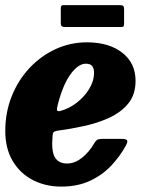

<svg xmlns="http://www.w3.org/2000/svg" viewBox="-25 -694 557 728"><path d="M-5 -197.5Q-5 -268 19.5 -329.2Q44 -390.5 87 -436.2Q130 -482 185.8 -507.8Q241.5 -533.5 304.5 -533.5Q388 -533.5 438.5 -494.2Q489 -455 489 -387.5Q489 -335.5 461.5 -301.8Q434 -268 389.2 -247.5Q344.5 -227 292.2 -215.8Q240 -204.5 190.5 -198Q180.5 -196 177.5 -191.8Q174.5 -187.5 174 -175Q169.5 -119.5 183.5 -96.8Q197.5 -74 229.5 -74Q258 -74 285.2 -95.2Q312.5 -116.5 333.5 -152.5Q338 -160.5 343.8 -164Q349.5 -167.5 363.5 -167.5H432.5Q452.5 -167.5 456.5 -162.5Q460.5 -157.5 452.5 -142.5Q430.5 -102 397 -66.2Q363.5 -30.5 316.5 -8.5Q269.5 13.5 207 13.5Q147.5 13.5 99.2 -11.5Q51 -36.5 23 -83.8Q-5 -131 -5 -197.5ZM204.5 -273.5Q236.5 -282 265.5 -304.2Q294.5 -326.5 313 -356.5Q331.5 -386.5 331.5 -417.5Q332 -432 325.5 -442.2Q319 -452.5 300.5 -452.5Q271.5 -452.5 242.2 -412.2Q213 -372 193.5 -295Q190 -281 191.5 -275.8Q193 -270.5 204.5 -273.5ZM205.5 -607.5V-661Q205.5 -668 207.2 -671.2Q209 -674.5 215.5 -674.5H428.5Q438 -674.5 441.8 -671.8Q445.5 -669 445.5 -659V-606.5Q445.5 -599 444 -595.2Q442.5 -591.5 434.5 -591.5H223Q213.5 -591.5 209.5 -594.2Q205.5 -597 205.5 -607.5Z"/></svg>

Font: Besley* Narrow Heavy
Style: Italic
Weight: 800
Width: 4
Italic angle: -13°
Designer: Owen Earl
Foundry: indestructible type*
Version: Version 3.000; ttfautohint (v1.8.3)